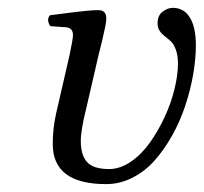

<svg xmlns="http://www.w3.org/2000/svg" viewBox="-20 -462 522 492"><path d="M123.5 -169.9 158.2 -320.8Q167 -362.3 167 -372.1Q167 -390.6 148.9 -392.1L108.9 -395Q98.1 -411.6 107.9 -422.9L141.6 -427.2L176.3 -431.6Q188.5 -433.1 204.6 -434.6Q220.7 -436 231.9 -436Q252.4 -436 252.4 -415Q252.4 -407.2 249.8 -394Q247.1 -380.9 241.2 -355.5L232.4 -320.3L201.2 -185.1Q187 -128.4 187 -101.1Q187 -64.9 202.9 -46.9Q218.8 -28.8 259.8 -28.8Q287.6 -28.8 315.2 -47.6Q342.8 -66.4 364 -96.4Q385.3 -126.5 401.9 -162.1Q418.5 -197.8 427.2 -233.9Q436 -270 436 -298.8Q436 -319.8 430.7 -334.5Q425.3 -349.1 417.7 -356.2Q410.2 -363.3 402.3 -369.1Q394.5 -375 389.2 -382.8Q383.8 -390.6 383.8 -401.9Q383.8 -422.4 396.7 -432.1Q409.7 -441.9 422.9 -441.9Q451.2 -441.9 466.6 -417Q481.9 -392.1 481.9 -346.2Q481.9 -310.5 474.9 -270.5Q467.8 -230.5 454.6 -190.7Q441.4 -150.9 421.1 -114.7Q400.9 -78.6 376.2 -50.8Q351.6 -22.9 319.3 -6.6Q287.1 9.8 252 9.8Q115.2 9.8 115.2 -92.8Q115.2 -133.3 123.5 -169.9Z"/></svg>

Font: Linux Libertine G
Style: Italic
Weight: 400
Italic angle: -12°
Designer: Philipp H. Poll
Foundry: Philipp H. Poll
Version: Version 5.1.3